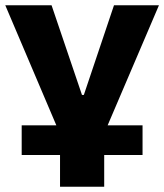

<svg xmlns="http://www.w3.org/2000/svg" viewBox="-24 -526 621 726"><path d="M203 180V60H58V-52H217L201 -24L-4 -506H171L286 -167H293L407 -506H577L371 -24L356 -52H515V60H370V180Z"/></svg>

Font: Nunito Sans 6pt ExtraBold
Style: Regular
Weight: 800
Version: Version 3.101;gftools[0.9.27]